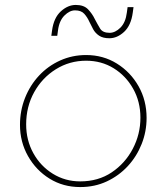

<svg xmlns="http://www.w3.org/2000/svg" viewBox="-20 -745 676 778"><path d="M305 13Q236 13 181 -21Q126 -55 93.5 -112.5Q61 -170 61 -239Q61 -297 81.5 -348.5Q102 -400 138.5 -439Q175 -478 224 -500Q273 -522 329 -522Q398 -522 453.5 -487.5Q509 -453 541.5 -395.5Q574 -338 574 -267Q574 -212 554 -161.5Q534 -111 498 -72Q462 -33 413 -10Q364 13 305 13ZM305 -10Q378 -10 432.5 -46.5Q487 -83 518 -142Q549 -201 549 -268Q549 -333 519.5 -385.5Q490 -438 440.5 -468.5Q391 -499 329 -499Q262 -499 206.5 -464.5Q151 -430 118.5 -371.5Q86 -313 86 -241Q86 -177 115 -124.5Q144 -72 194 -41Q244 -10 305 -10ZM423 -590Q397 -590 381.5 -600.5Q366 -611 357.5 -626.5Q349 -642 342 -657Q334 -675 321.5 -689Q309 -703 284 -703Q262 -703 241 -682Q220 -661 215 -622L212 -600H188L191 -622Q198 -673 226.5 -699Q255 -725 287 -725Q320 -725 337 -707Q354 -689 364 -668Q375 -647 385.5 -629.5Q396 -612 424 -612Q447 -612 468 -633Q489 -654 494 -694L497 -716H521L518 -694Q511 -642 483 -616Q455 -590 423 -590Z"/></svg>

Font: MuseoModerno Thin Thin
Style: Italic
Weight: 250
Italic angle: -9°
Version: Version 1.003